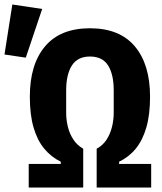

<svg xmlns="http://www.w3.org/2000/svg" viewBox="-101 -836 721 856"><path d="M27 -105H170V-115Q127 -136 96 -173.5Q65 -211 48.5 -268Q32 -325 32 -405Q32 -549 100 -629.5Q168 -710 300 -710Q432 -710 500 -629.5Q568 -549 568 -405Q568 -325 551.5 -268Q535 -211 504.5 -173.5Q474 -136 430 -115V-105H573V0H330V-173Q358 -188 374.5 -214Q391 -240 398.5 -271Q406 -302 406 -333V-433Q406 -504 381 -544Q356 -584 300 -584Q245 -584 219.5 -544Q194 -504 194 -433V-333Q194 -302 201.5 -271Q209 -240 226 -214Q243 -188 270 -173V0H27ZM14 -579 -81 -593 -46 -816 87 -796Z"/></svg>

Font: Lilex
Style: Regular
Weight: 400
Monospace: yes
Designer: Mike Abbink, Paul van der Laan, Pieter van Rosmalen, Mikhael Khrustik
Foundry: Mikhael Khrustik
Version: Version 2.510